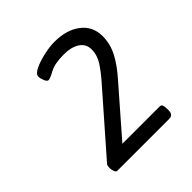

<svg xmlns="http://www.w3.org/2000/svg" viewBox="-127 -856 593 593"><g transform="rotate(-45 170.0 -559.5)"><path d="M52 -350Q48 -350 45 -357.5Q42 -365 42 -372Q42 -384 46 -388L208 -573Q232 -600 247 -623Q262 -646 262 -671Q262 -695 242.5 -708Q223 -721 190 -721Q150 -721 129 -709.5Q108 -698 101 -698Q95 -698 90.5 -709Q86 -720 86 -728Q86 -739 104.5 -748Q123 -757 149 -763Q175 -769 197 -769Q250 -769 282.5 -744Q315 -719 315 -676Q315 -643 299.5 -612.5Q284 -582 252 -546L123 -398H285Q293 -398 295 -392Q297 -386 297 -376V-370Q297 -350 280 -350Z"/></g></svg>

Font: Asap Semi Expanded Semi Expanded Regular
Style: Italic
Weight: 400
Width: 6
Italic angle: -6°
Designer: Pablo Cosgaya
Foundry: Omnibus-Type
Version: Version 3.001; ttfautohint (v1.8.4.7-5d5b)